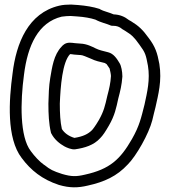

<svg xmlns="http://www.w3.org/2000/svg" viewBox="-20 -755 747 841"><path d="M454 -526C431 -532 415 -535 399 -543C385 -550 360 -563 333 -564L308 -566C300 -567 293 -568 285 -568C266 -568 255 -557 250 -551C215 -515 208 -459 200 -413C194 -378 193 -339 192 -301C192 -255 194 -213 203 -175C203 -173 204 -171 205 -170C218 -144 242 -125 262 -114C271 -109 293 -99 309 -101C351 -107 391 -119 419 -150C431 -162 442 -179 457 -205C483 -250 489 -282 498 -323C507 -357 513 -381 516 -419V-421C516 -441 511 -467 504 -478C492 -498 478 -520 454 -526ZM287 -518C291 -518 298 -517 304 -516L330 -514H332C342 -514 358 -506 378 -498C398 -488 418 -484 439 -479C441 -478 444 -476 447 -474C450 -469 456 -461 460 -455C462 -448 466 -429 466 -422C464 -390 459 -369 450 -335C440 -291 435 -268 413 -229C399 -205 387 -189 383 -185C366 -168 344 -157 306 -151C282 -158 262 -172 251 -190C244 -221 242 -258 242 -301C245 -376 253 -483 287 -518ZM518 -626 528 -620C557 -602 567 -593 591 -559C617 -524 619 -515 628 -467C638 -406 625 -352 613 -297C598 -238 591 -204 558 -146C507 -57 461 -14 352 10C314 19 293 19 252 7C212 -6 200 -12 175 -32L173 -33C153 -47 131 -71 115 -93C66 -156 69 -309 85 -427C101 -557 148 -657 250 -682C264 -684 278 -685 289 -685L318 -683C348 -681 377 -676 398 -669C422 -656 448 -651 461 -645C464 -643 468 -642 472 -642H476C491 -642 503 -638 515 -628C516 -627 517 -626 518 -626ZM545 -667C526 -682 505 -691 478 -692C457 -701 431 -707 421 -713C420 -714 418 -715 416 -716C388 -725 357 -730 322 -733L292 -735H290C274 -735 255 -734 239 -730C104 -698 51 -567 35 -433C19 -316 8 -150 75 -63C115 -9 165 31 238 55C286 69 322 68 364 58C437 42 492 17 540 -35C577 -72 632 -169 647 -228C652 -251 657 -268 661 -285C673 -340 690 -401 678 -475C669 -524 660 -551 631 -589C606 -624 587 -642 554 -662Z"/></svg>

Font: Blanket
Style: BlkOutline
Weight: 900
Foundry: Cannot Into Space Fonts
Version: Version 0.9